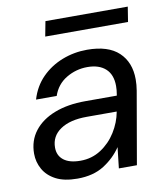

<svg xmlns="http://www.w3.org/2000/svg" viewBox="-77 -720 693 797"><g transform="rotate(-10 269.5 -321.5)"><path d="M186 12Q130 12 95 -6.5Q60 -25 43 -55.5Q26 -86 26 -121Q26 -176 57 -216Q88 -256 143.5 -277.5Q199 -299 273 -299H406L407 -305Q410 -322 410 -339Q410 -387 382.5 -412Q355 -437 306 -437Q258 -437 217 -412.5Q176 -388 160 -341H73Q89 -395 125.5 -432Q162 -469 212 -488.5Q262 -508 317 -508Q406 -508 450.5 -466Q495 -424 495 -352Q495 -341 494 -329Q493 -317 491 -305L438 0H362L372 -88Q344 -46 298.5 -17Q253 12 186 12ZM211 -59Q259 -59 297.5 -84Q336 -109 361 -149Q386 -189 394 -233V-234H268Q197 -234 156.5 -206.5Q116 -179 116 -131Q116 -97 140.5 -78Q165 -59 211 -59ZM156 -592 168 -655H515L505 -592Z"/></g></svg>

Font: DeepMind Sans
Style: Italic
Weight: 400
Italic angle: -10°
Designer: Jonny Pinhorn / Modifications: Colophon Foundry
Foundry: Colophon Foundry
Version: Version 1.002; ttfautohint (v1.8.2)